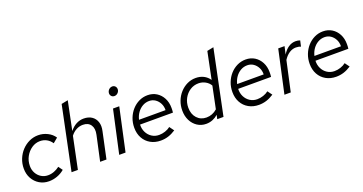

<svg xmlns="http://www.w3.org/2000/svg" viewBox="-39 -1390 3876 2052"><g transform="rotate(-20 1899.5 -364.0)"><path d="M261 9Q201 9 153.5 -19.5Q106 -48 78.5 -97.5Q51 -147 51 -210Q51 -268 72 -319.5Q93 -371 129.5 -410Q166 -449 214 -471.5Q262 -494 316 -494Q371 -494 421 -469Q471 -444 499 -401L445 -356Q422 -391 388 -409.5Q354 -428 313 -428Q262 -428 218.5 -398.5Q175 -369 148.5 -320.5Q122 -272 122 -214Q122 -169 142 -133Q162 -97 196 -76Q230 -55 272 -55Q308 -55 342 -68Q376 -81 404 -103L438 -56Q400 -24 354 -7.5Q308 9 261 9Z M518 0 668 -722 743 -737 676 -411Q710 -453 749.5 -474Q789 -495 834 -495Q889 -495 926 -470Q963 -445 977.5 -401Q992 -357 979 -300L915 0H843L905 -285Q920 -353 892 -394Q864 -435 803 -435Q763 -435 727 -415.5Q691 -396 665 -361L590 0Z M1228 -608Q1208 -608 1195 -621.5Q1182 -635 1182 -655Q1182 -670 1190 -683.5Q1198 -697 1211 -705Q1224 -713 1239 -713Q1259 -713 1272 -699.5Q1285 -686 1285 -666Q1285 -643 1268 -625.5Q1251 -608 1228 -608ZM1060 0 1167 -488H1238L1132 0Z M1532 9Q1467 9 1416.5 -19.5Q1366 -48 1338 -99Q1310 -150 1310 -216Q1310 -274 1329.5 -324.5Q1349 -375 1383.5 -413.5Q1418 -452 1463.5 -474Q1509 -496 1561 -496Q1618 -496 1662 -468.5Q1706 -441 1731.5 -392.5Q1757 -344 1757 -281Q1757 -268 1756.5 -255Q1756 -242 1754 -228H1380Q1378 -180 1397.5 -140.5Q1417 -101 1453 -77.5Q1489 -54 1535 -54Q1570 -54 1604.5 -65.5Q1639 -77 1664 -97L1702 -45Q1659 -17 1618 -4Q1577 9 1532 9ZM1387 -280H1689Q1690 -323 1672.5 -357Q1655 -391 1625 -411.5Q1595 -432 1556 -432Q1516 -432 1481.5 -412.5Q1447 -393 1422.5 -359Q1398 -325 1387 -280Z M2049 7Q1993 7 1949 -22Q1905 -51 1880 -101Q1855 -151 1855 -214Q1855 -271 1874.5 -321.5Q1894 -372 1929 -410.5Q1964 -449 2009.5 -471Q2055 -493 2107 -493Q2157 -493 2196.5 -473Q2236 -453 2262 -415L2325 -722L2399 -737L2246 0H2175L2185 -46Q2157 -21 2122.5 -7Q2088 7 2049 7ZM2075 -56Q2143 -56 2197 -104L2249 -356Q2230 -389 2194 -409Q2158 -429 2116 -429Q2063 -429 2020 -401Q1977 -373 1951.5 -326Q1926 -279 1926 -220Q1926 -147 1967.5 -101.5Q2009 -56 2075 -56Z M2648 9Q2583 9 2532.5 -19.5Q2482 -48 2454 -99Q2426 -150 2426 -216Q2426 -274 2445.5 -324.5Q2465 -375 2499.5 -413.5Q2534 -452 2579.5 -474Q2625 -496 2677 -496Q2734 -496 2778 -468.5Q2822 -441 2847.5 -392.5Q2873 -344 2873 -281Q2873 -268 2872.5 -255Q2872 -242 2870 -228H2496Q2494 -180 2513.5 -140.5Q2533 -101 2569 -77.5Q2605 -54 2651 -54Q2686 -54 2720.5 -65.5Q2755 -77 2780 -97L2818 -45Q2775 -17 2734 -4Q2693 9 2648 9ZM2503 -280H2805Q2806 -323 2788.5 -357Q2771 -391 2741 -411.5Q2711 -432 2672 -432Q2632 -432 2597.5 -412.5Q2563 -393 2538.5 -359Q2514 -325 2503 -280Z M2939 0 3046 -488H3118L3098 -399Q3126 -446 3164 -471.5Q3202 -497 3245 -497Q3274 -497 3296 -488L3281 -422Q3272 -427 3256.5 -430Q3241 -433 3226 -433Q3186 -433 3150 -409.5Q3114 -386 3086 -342L3011 0Z M3527 9Q3462 9 3411.5 -19.5Q3361 -48 3333 -99Q3305 -150 3305 -216Q3305 -274 3324.5 -324.5Q3344 -375 3378.5 -413.5Q3413 -452 3458.5 -474Q3504 -496 3556 -496Q3613 -496 3657 -468.5Q3701 -441 3726.5 -392.5Q3752 -344 3752 -281Q3752 -268 3751.5 -255Q3751 -242 3749 -228H3375Q3373 -180 3392.5 -140.5Q3412 -101 3448 -77.5Q3484 -54 3530 -54Q3565 -54 3599.5 -65.5Q3634 -77 3659 -97L3697 -45Q3654 -17 3613 -4Q3572 9 3527 9ZM3382 -280H3684Q3685 -323 3667.5 -357Q3650 -391 3620 -411.5Q3590 -432 3551 -432Q3511 -432 3476.5 -412.5Q3442 -393 3417.5 -359Q3393 -325 3382 -280Z"/></g></svg>

Font: Red Hat Text
Style: Italic
Weight: 300
Italic angle: -12°
Designer: Pentagram, MCKL
Foundry: Pentagram, MCKL
Version: Version 1.023